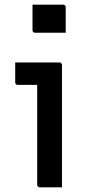

<svg xmlns="http://www.w3.org/2000/svg" viewBox="-20 -801 390 821"><path d="M139 -11Q139 -45 139 -87.5Q139 -130 139 -177Q139 -224 139 -271Q139 -318 139 -361Q139 -404 139 -438H128Q120 -438 111 -438Q102 -438 92.5 -438Q83 -438 74 -438Q65 -438 56 -438Q51 -438 48 -441Q45 -444 45 -449Q45 -470 45 -491.5Q45 -513 45 -534Q62 -534 81.5 -534Q101 -534 122 -534Q143 -534 163.5 -534Q184 -534 202.5 -534Q221 -534 234 -534Q238 -534 240 -532.5Q242 -531 243.5 -528.5Q245 -526 245 -523Q245 -473 245 -418.5Q245 -364 245 -308Q245 -252 245 -198Q245 -144 245 -94Q245 -79 245 -63Q245 -47 245 -31.5Q245 -16 245 0Q220 0 198 0Q176 0 150 0Q146 0 142.5 -3Q139 -6 139 -11ZM119 -781Q135 -781 151.5 -781Q168 -781 184.5 -781Q201 -781 217.5 -781Q234 -781 250 -781Q255 -781 258 -778Q261 -775 261 -770V-661Q245 -661 228.5 -661Q212 -661 195.5 -661Q179 -661 162.5 -661Q146 -661 130 -661Q125 -661 122 -664Q119 -667 119 -672Z"/></svg>

Font: Recursive Medium
Style: Regular
Weight: 500
Version: Version 1.085